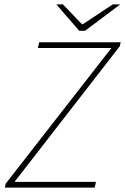

<svg xmlns="http://www.w3.org/2000/svg" viewBox="-20 -852 568 872"><path d="M2 0 6 -18 486 -634H152L158 -660H528L524 -642L46 -26H416L410 0ZM340 -712 236 -832H266L352 -742H356L492 -832H526L366 -712Z"/></svg>

Font: Source Sans 3
Style: Italic
Weight: 200
Italic angle: -11°
Designer: Paul D. Hunt
Foundry: Adobe
Version: Version 3.046;hotconv 1.0.118;makeotfexe 2.5.65603